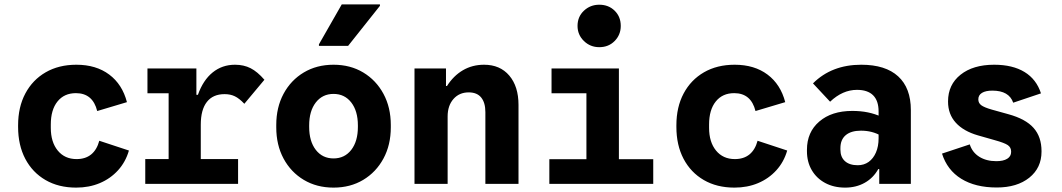

<svg xmlns="http://www.w3.org/2000/svg" viewBox="-20 -838 4840 875"><path d="M327 17Q247 17 187.5 -17.5Q128 -52 95.2 -114.2Q62.5 -176.5 62.5 -259.5V-267Q62.5 -350 95.5 -412Q128.5 -474 188.2 -508.5Q248 -543 328 -543Q418 -543 477.8 -498.2Q537.5 -453.5 558.5 -372.5L423 -332Q413 -372.5 388.8 -393Q364.5 -413.5 326 -413.5Q272.5 -413.5 242 -375.5Q211.5 -337.5 211.5 -270.5V-255.5Q211.5 -190.5 243.2 -151.8Q275 -113 329 -113Q369.5 -113 395.5 -134.2Q421.5 -155.5 432.5 -196.5L567.5 -152Q552.5 -100 518 -62Q483.5 -24 434.8 -3.5Q386 17 327 17Z M748.5 -55V-526H875V-406H882Q905.5 -472.5 949 -507.8Q992.5 -543 1051 -543Q1091 -543 1122 -527.2Q1153 -511.5 1185 -474.5L1093.5 -365Q1070.5 -389.5 1050.2 -399.2Q1030 -409 1003.5 -409Q950.5 -409 922.8 -373.5Q895 -338 895 -270V-55ZM642 0V-113H1065V0ZM652 -413V-526H815.5V-413Z M1239 -257.5V-268.5Q1239 -348.5 1272.2 -410.5Q1305.5 -472.5 1364.5 -507.8Q1423.5 -543 1500 -543Q1576.5 -543 1635.2 -507.8Q1694 -472.5 1727.5 -410.5Q1761 -348.5 1761 -268.5V-257.5Q1761 -177.5 1727.5 -115.5Q1694 -53.5 1635.2 -18.2Q1576.5 17 1500 17Q1423.5 17 1364.5 -18.2Q1305.5 -53.5 1272.2 -115.5Q1239 -177.5 1239 -257.5ZM1611 -259.5V-266.5Q1611 -332 1580.8 -371Q1550.5 -410 1500 -410Q1449.5 -410 1419.2 -371Q1389 -332 1389 -266.5V-259.5Q1389 -194 1419.2 -155Q1449.5 -116 1500 -116Q1550.5 -116 1580.8 -155Q1611 -194 1611 -259.5ZM1433.5 -629V-636L1537.5 -818H1711.5V-811.5L1566.5 -629Z M1869 0V-526H2012.5V-446H2017Q2046.5 -492.5 2089.5 -517.8Q2132.5 -543 2186 -543Q2259 -543 2301 -493.5Q2343 -444 2343 -360V0H2192V-327Q2192 -370 2173 -393.5Q2154 -417 2116 -417Q2073 -417 2046.5 -386.8Q2020 -356.5 2020 -307.5V0Z M2652.5 -40V-526H2800.5V-40ZM2483.5 0V-112.5H2957V0ZM2493.5 -413V-526H2780.5V-413ZM2711.1 -623Q2670 -623 2641 -651.2Q2612 -679.5 2612 -720Q2612 -761.8 2641.1 -789.2Q2670.2 -816.5 2711 -816.5Q2753.5 -816.5 2781.2 -789.2Q2809 -762 2809 -719.8Q2809 -679.5 2781.2 -651.2Q2753.5 -623 2711.1 -623Z M3327 17Q3247 17 3187.5 -17.5Q3128 -52 3095.2 -114.2Q3062.5 -176.5 3062.5 -259.5V-267Q3062.5 -350 3095.5 -412Q3128.5 -474 3188.2 -508.5Q3248 -543 3328 -543Q3418 -543 3477.8 -498.2Q3537.5 -453.5 3558.5 -372.5L3423 -332Q3413 -372.5 3388.8 -393Q3364.5 -413.5 3326 -413.5Q3272.5 -413.5 3242 -375.5Q3211.5 -337.5 3211.5 -270.5V-255.5Q3211.5 -190.5 3243.2 -151.8Q3275 -113 3329 -113Q3369.5 -113 3395.5 -134.2Q3421.5 -155.5 3432.5 -196.5L3567.5 -152Q3552.5 -100 3518 -62Q3483.5 -24 3434.8 -3.5Q3386 17 3327 17Z M3831.5 17Q3780 17 3740.8 -4Q3701.5 -25 3679.5 -62.5Q3657.5 -100 3657.5 -149V-155.5Q3657.5 -236 3713.8 -284.2Q3770 -332.5 3864 -332.5Q3902.5 -332.5 3935.2 -325.8Q3968 -319 3996 -306V-218.5Q3956 -242.5 3903.5 -242.5Q3858.5 -242.5 3834.2 -222Q3810 -201.5 3810 -163V-156Q3810 -122 3830.8 -103.5Q3851.5 -85 3889 -85Q3917.5 -85 3938.8 -100.2Q3960 -115.5 3972 -143.2Q3984 -171 3984 -207.5V-330Q3984 -379 3959 -403.8Q3934 -428.5 3885.5 -428.5Q3820 -428.5 3763 -374.5L3685 -458Q3770 -543 3905 -543Q4015.5 -543 4073.2 -490Q4131 -437 4131 -336.5V0H3987V-67.5H3982.5Q3960 -27 3920.8 -5Q3881.5 17 3831.5 17Z M4522.5 16.5Q4425 16.5 4360.8 -23.2Q4296.5 -63 4273 -138L4399.5 -180Q4411 -143.5 4443 -123.5Q4475 -103.5 4520.5 -103.5Q4552.5 -103.5 4570.2 -114.5Q4588 -125.5 4588 -145.5V-147.5Q4588 -166 4573 -176.5Q4558 -187 4512.5 -199.5L4437 -221Q4371 -240 4335.8 -278.8Q4300.5 -317.5 4300.5 -375V-376Q4300.5 -452 4357.5 -497.5Q4414.5 -543 4510.5 -543Q4595 -543 4649.2 -509.8Q4703.5 -476.5 4724 -412.5L4597.5 -370Q4578.5 -425 4502.5 -425Q4472 -425 4455.2 -414.8Q4438.5 -404.5 4438.5 -385.5V-385Q4438.5 -368.5 4451.8 -358.5Q4465 -348.5 4500 -338.5L4575.5 -317.5Q4654 -296 4690.2 -255.2Q4726.5 -214.5 4726.5 -149V-147Q4726.5 -73 4670.8 -28.2Q4615 16.5 4522.5 16.5Z"/></svg>

Font: Google Sans Code
Style: Regular
Weight: 400
Monospace: yes
Designer: Google Sans Code Authors
Foundry: Google LLC
Version: Version 6.000